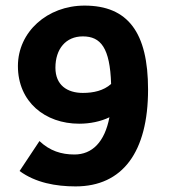

<svg xmlns="http://www.w3.org/2000/svg" viewBox="-20 -654 603 686"><path d="M250 12C418 12 509 -111 509 -334C509 -538 437 -634 282 -634C149 -634 44 -540 44 -418C44 -290 141 -212 263 -212C302 -212 340 -220 371 -235C354 -146 309 -102 246 -102C199 -102 158 -115 121 -150L50 -43C107 -1 180 12 250 12ZM178 -412C178 -479 215 -524 276 -524C340 -524 373 -483 377 -354C350 -330 314 -322 276 -322C220 -322 178 -350 178 -412Z"/></svg>

Font: Inconsolata SemiExpanded Black
Style: Regular
Weight: 900
Width: 6
Monospace: yes
Designer: Raph Levien, Cyreal, Brenton Simpson
Foundry: Raph Levien, Cyreal, Google
Version: Version 3.100